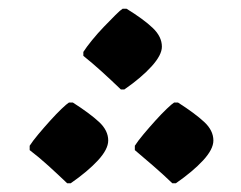

<svg xmlns="http://www.w3.org/2000/svg" viewBox="-20 -437 553 440"><path d="M257 -232Q232 -256 211.5 -274.5Q191 -293 171 -309V-318Q178 -329 191 -345Q204 -361 218.5 -376Q233 -391 244.5 -402.5Q256 -414 261 -417H270Q309 -393 330 -373Q351 -353 351 -330Q351 -311 327.5 -285Q304 -259 265 -232ZM134 -17Q112 -38 90.5 -57.5Q69 -77 48 -93V-103Q55 -114 68 -129.5Q81 -145 95 -160.5Q109 -176 121 -187.5Q133 -199 138 -202H147Q186 -177 207 -157.5Q228 -138 228 -115Q228 -95 204.5 -69.5Q181 -44 142 -17ZM375 -17Q352 -39 330.5 -57.5Q309 -76 289 -93V-103Q296 -114 309 -129.5Q322 -145 336 -160.5Q350 -176 362 -187.5Q374 -199 379 -202H388Q427 -177 448 -157.5Q469 -138 469 -115Q469 -95 445.5 -69.5Q422 -44 383 -17Z"/></svg>

Font: Noto Nastaliq Urdu Medium
Style: Regular
Weight: 500
Designer: Monotype Design Team (Patrick Giasson: type design, Kamal Mansour: OpenType code, Glenda Bellarosa). Updated by Simon Co
Foundry: Monotype Imaging Inc., Simon Cozens
Version: Version 3.007